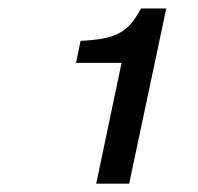

<svg xmlns="http://www.w3.org/2000/svg" viewBox="-20 -755 470 455"><path d="M208 -319.8 268.1 -606H160.2L170.9 -658.2Q203.6 -659.7 226.1 -664.1Q248.5 -668.5 264.4 -677.5Q280.3 -686.5 291.7 -700.4Q303.2 -714.4 314 -734.9H374L286.1 -319.8Z"/></svg>

Font: Lorenzo Sans
Style: Italic
Weight: 400
Italic angle: -12°
Foundry: Intel Corporation
Version: Version 1.00; ttfautohint (v1.5)